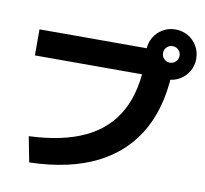

<svg xmlns="http://www.w3.org/2000/svg" viewBox="-94 -958 1188 1110"><g transform="rotate(10 500.0 -403.0)"><path d="M119 -100Q318 -108 448 -170.5Q578 -233 642 -352.5Q706 -472 706 -651L787 -566H73V-719H792V-650H872Q872 -428 789.5 -274.5Q707 -121 546 -39Q385 43 148 49ZM848 -562Q808 -562 774.5 -581.5Q741 -601 721.5 -634.5Q702 -668 702 -708Q702 -749 721.5 -782.5Q741 -816 774.5 -835.5Q808 -855 848 -855Q889 -855 922.5 -835.5Q956 -816 975.5 -782.5Q995 -749 995 -708Q995 -668 975.5 -634.5Q956 -601 922.5 -581.5Q889 -562 848 -562ZM848 -660Q869 -660 883 -674.5Q897 -689 897 -708Q897 -729 883 -743Q869 -757 848 -757Q828 -757 814 -743Q800 -729 800 -708Q800 -688 814.5 -674Q829 -660 848 -660Z"/></g></svg>

Font: M PLUS 1 ExtraBold
Style: Regular
Weight: 800
Designer: Coji Morishita
Foundry: UNDERFOREST DESIGN
Version: Version 1.001